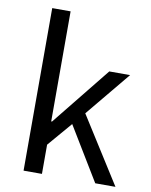

<svg xmlns="http://www.w3.org/2000/svg" viewBox="-88 -861 728 926"><g transform="rotate(10 276.0 -398.0)"><path d="M92 0H182V-143L284 -262L443 0H542L337 -324L518 -543H416L186 -257H182V-796H92Z"/></g></svg>

Font: Noto Sans HK
Style: Regular
Weight: 400
Designer: Ryoko NISHIZUKA 西塚涼子 (kana, bopomofo & ideographs); Paul D. Hunt (Latin, Greek & Cyrillic); Sandoll Communications 산돌커뮤니
Foundry: Adobe
Version: Version 2.004;hotconv 1.0.118;makeotfexe 2.5.65603